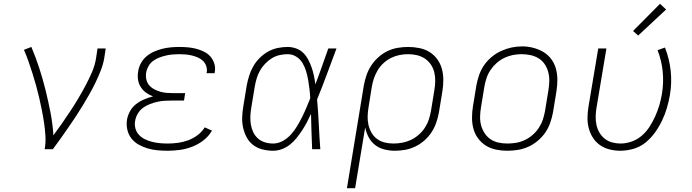

<svg xmlns="http://www.w3.org/2000/svg" viewBox="-20 -785 3640 1010"><path d="M215 0Q221 -34 219 -69Q217 -104 212 -137.5Q207 -171 200.5 -204Q194 -237 186.5 -269.5Q179 -302 170 -334.5Q161 -367 151 -398.5Q141 -430 130 -461.5Q119 -493 106 -523L145 -538Q168 -484 186.5 -427Q205 -370 219.5 -311.5Q234 -253 245.5 -193.5Q257 -134 261 -73Q284 -104 306.5 -136.5Q329 -169 350.5 -201.5Q372 -234 392 -267.5Q412 -301 430 -335Q448 -369 463.5 -404.5Q479 -440 485 -477L493 -530H536L528 -477Q522 -444 509.5 -412.5Q497 -381 482 -350Q467 -319 450 -289Q433 -259 415 -229.5Q397 -200 378 -171Q359 -142 339 -113.5Q319 -85 299 -56.5Q279 -28 258 0Z M862 8Q835 8 808 5.5Q781 3 756 -4.5Q731 -12 709 -24.5Q687 -37 671.5 -56.5Q656 -76 650 -102Q644 -128 648 -155Q652 -178 664 -200Q676 -222 696 -237.5Q716 -253 739 -262.5Q762 -272 785 -278Q766 -285 749 -297Q732 -309 720.5 -327Q709 -345 706 -366.5Q703 -388 707 -410Q710 -432 721.5 -453Q733 -474 751 -489Q769 -504 790.5 -513.5Q812 -523 834.5 -528.5Q857 -534 879 -536Q901 -538 923 -538Q946 -538 968.5 -536Q991 -534 1012 -528.5Q1033 -523 1052.5 -513.5Q1072 -504 1086 -488.5Q1100 -473 1107 -451.5Q1114 -430 1110 -408Q1110 -406 1109.5 -404Q1109 -402 1109 -400H1066Q1067 -402 1067 -403Q1067 -404 1068 -406Q1070 -423 1064.5 -438.5Q1059 -454 1047.5 -465Q1036 -476 1021 -482.5Q1006 -489 990 -493Q974 -497 957 -498.5Q940 -500 923 -500Q906 -500 888.5 -498.5Q871 -497 853.5 -493Q836 -489 818.5 -482.5Q801 -476 786 -465Q771 -454 761.5 -437.5Q752 -421 749 -404Q746 -386 749.5 -368.5Q753 -351 763.5 -338Q774 -325 789.5 -316.5Q805 -308 821.5 -303Q838 -298 856 -296.5Q874 -295 893 -295H954L948 -256H886Q867 -256 847.5 -255Q828 -254 808 -249.5Q788 -245 768.5 -237.5Q749 -230 732.5 -218Q716 -206 705 -187.5Q694 -169 691 -150Q687 -129 692.5 -109Q698 -89 711.5 -75Q725 -61 742.5 -52.5Q760 -44 779.5 -39Q799 -34 820 -32Q841 -30 862 -30Q888 -30 915 -33.5Q942 -37 968.5 -46.5Q995 -56 1018.5 -73.5Q1042 -91 1057 -115L1095 -98Q1078 -68 1050 -46.5Q1022 -25 990.5 -13Q959 -1 926.5 3.5Q894 8 862 8Z M1417 8Q1388 8 1360.5 1Q1333 -6 1312 -22Q1291 -38 1278 -62Q1265 -86 1259 -113Q1253 -140 1254 -168.5Q1255 -197 1260 -226L1278 -336Q1283 -362 1291 -387.5Q1299 -413 1312.5 -436.5Q1326 -460 1346 -480Q1366 -500 1390 -513.5Q1414 -527 1440.5 -532.5Q1467 -538 1493 -538Q1516 -538 1538 -530Q1560 -522 1575.5 -506.5Q1591 -491 1601.5 -471Q1612 -451 1619.5 -429.5Q1627 -408 1631.5 -386Q1636 -364 1639 -341Q1657 -388 1673.5 -435.5Q1690 -483 1707 -530H1750Q1725 -463 1700 -395.5Q1675 -328 1648 -262Q1654 -196 1657 -130.5Q1660 -65 1665 0H1622Q1620 -46 1618.5 -93Q1617 -140 1616 -186Q1606 -164 1594.5 -142Q1583 -120 1569.5 -99.5Q1556 -79 1540.5 -59.5Q1525 -40 1505.5 -24.5Q1486 -9 1463 -0.5Q1440 8 1417 8ZM1417 -30Q1443 -30 1467.5 -43.5Q1492 -57 1510.5 -77.5Q1529 -98 1543 -121.5Q1557 -145 1569 -169Q1581 -193 1591.5 -218Q1602 -243 1612 -268Q1611 -292 1608 -316.5Q1605 -341 1601 -364.5Q1597 -388 1590 -411Q1583 -434 1571 -454Q1559 -474 1538.5 -487Q1518 -500 1493 -500Q1472 -500 1450 -495Q1428 -490 1409 -478Q1390 -466 1374 -449Q1358 -432 1347 -412.5Q1336 -393 1330 -372Q1324 -351 1320 -329L1302 -219Q1298 -197 1297 -174.5Q1296 -152 1299.5 -130.5Q1303 -109 1312 -90Q1321 -71 1336.5 -57Q1352 -43 1373 -36.5Q1394 -30 1417 -30Z M1805 205 1894 -336Q1899 -363 1908 -389.5Q1917 -416 1933 -440.5Q1949 -465 1971 -484.5Q1993 -504 2019 -516.5Q2045 -529 2073 -533.5Q2101 -538 2128 -538Q2157 -538 2186.5 -532Q2216 -526 2240 -511Q2264 -496 2280.5 -473Q2297 -450 2304.5 -422.5Q2312 -395 2312 -364.5Q2312 -334 2307 -304L2289 -194Q2284 -167 2275 -140.5Q2266 -114 2250.5 -90Q2235 -66 2213 -46.5Q2191 -27 2165 -14.5Q2139 -2 2112 3Q2085 8 2057 8Q2029 8 2001.5 1Q1974 -6 1953 -22.5Q1932 -39 1919 -63.5Q1906 -88 1901 -115L1848 205ZM2050 -30Q2074 -30 2097 -34.5Q2120 -39 2141.5 -49Q2163 -59 2182 -75.5Q2201 -92 2214.5 -112.5Q2228 -133 2235.5 -155.5Q2243 -178 2247 -201L2265 -311Q2269 -334 2269.5 -358Q2270 -382 2264.5 -404.5Q2259 -427 2246.5 -445.5Q2234 -464 2215.5 -476.5Q2197 -489 2174 -494.5Q2151 -500 2127 -500Q2104 -500 2081.5 -495.5Q2059 -491 2037.5 -480.5Q2016 -470 1998 -453.5Q1980 -437 1967.5 -416.5Q1955 -396 1947.5 -374Q1940 -352 1936 -329L1919 -223Q1915 -199 1914 -175.5Q1913 -152 1918 -129.5Q1923 -107 1934 -87.5Q1945 -68 1963 -54.5Q1981 -41 2003.5 -35.5Q2026 -30 2050 -30Z M2648 8Q2618 8 2589 2Q2560 -4 2536 -19Q2512 -34 2495 -57Q2478 -80 2470.5 -107.5Q2463 -135 2463 -165.5Q2463 -196 2468 -226L2486 -336Q2491 -363 2500.5 -390.5Q2510 -418 2526.5 -442Q2543 -466 2566.5 -485.5Q2590 -505 2616.5 -517Q2643 -529 2670.5 -535Q2698 -541 2727 -541Q2756 -541 2785 -533.5Q2814 -526 2838.5 -511.5Q2863 -497 2880 -474Q2897 -451 2904.5 -423Q2912 -395 2912 -365Q2912 -335 2907 -304L2889 -194Q2884 -167 2874.5 -139.5Q2865 -112 2848.5 -88Q2832 -64 2809 -44.5Q2786 -25 2759 -13Q2732 -1 2704 3.5Q2676 8 2648 8ZM2649 -30Q2649 -30 2649 -30Q2649 -30 2649 -30Q2673 -30 2696 -34Q2719 -38 2741 -48.5Q2763 -59 2782 -75.5Q2801 -92 2814.5 -112.5Q2828 -133 2835.5 -155.5Q2843 -178 2847 -201L2865 -311Q2869 -335 2869.5 -359Q2870 -383 2864 -405.5Q2858 -428 2845.5 -447Q2833 -466 2813.5 -478Q2794 -490 2771 -495Q2748 -500 2723 -500Q2700 -500 2677.5 -495.5Q2655 -491 2633 -480.5Q2611 -470 2592.5 -453.5Q2574 -437 2560.5 -417Q2547 -397 2539.5 -374.5Q2532 -352 2528 -329L2510 -219Q2506 -195 2505.5 -171Q2505 -147 2511 -125Q2517 -103 2529.5 -84Q2542 -65 2560.5 -52.5Q2579 -40 2602 -35Q2625 -30 2649 -30Z M3243 8Q3214 8 3186.5 1Q3159 -6 3136.5 -21.5Q3114 -37 3099 -60.5Q3084 -84 3077 -111Q3070 -138 3070.5 -167Q3071 -196 3076 -226L3127 -530H3170L3118 -219Q3114 -196 3113.5 -173Q3113 -150 3117.5 -128.5Q3122 -107 3133 -88Q3144 -69 3161 -55.5Q3178 -42 3199.5 -36Q3221 -30 3244 -30Q3273 -30 3303 -40.5Q3333 -51 3357 -72Q3381 -93 3398 -120Q3415 -147 3427.5 -175Q3440 -203 3448.5 -232Q3457 -261 3462 -291Q3472 -351 3466 -409.5Q3460 -468 3439 -521L3478 -535Q3501 -477 3508 -413.5Q3515 -350 3504 -285Q3498 -250 3488 -216.5Q3478 -183 3462.5 -150.5Q3447 -118 3425.5 -88Q3404 -58 3375.5 -35Q3347 -12 3312 -2Q3277 8 3243 8ZM3337 -598 3310 -622 3452 -765 3484 -735Z"/></svg>

Font: Iosevka Curly XLtEx
Style: Italic
Weight: 200
Width: 7
Italic angle: -9°
Monospace: yes
Designer: Belleve Invis
Foundry: Belleve Invis
Version: Version 11.1.0; ttfautohint (v1.8.3)